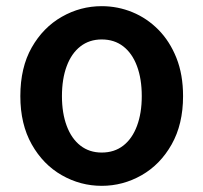

<svg xmlns="http://www.w3.org/2000/svg" viewBox="-20 -589 660 623"><path d="M310 14Q241 14 180.5 -20.5Q120 -55 83 -120.5Q46 -186 46 -277Q46 -370 83 -435Q120 -500 180.5 -534.5Q241 -569 310 -569Q362 -569 409.5 -549.5Q457 -530 494 -492.5Q531 -455 552.5 -401Q574 -347 574 -277Q574 -186 537 -120.5Q500 -55 439.5 -20.5Q379 14 310 14ZM310 -94Q351 -94 380 -116.5Q409 -139 424.5 -180.5Q440 -222 440 -277Q440 -333 424.5 -374.5Q409 -416 380 -438.5Q351 -461 310 -461Q270 -461 241 -438.5Q212 -416 196.5 -374.5Q181 -333 181 -277Q181 -222 196.5 -180.5Q212 -139 241 -116.5Q270 -94 310 -94Z"/></svg>

Font: Noto Sans KR SemiBold
Style: Regular
Weight: 600
Designer: Ryoko NISHIZUKA  (kana, bopomofo & ideographs); Paul D. Hunt (Latin, Greek & Cyrillic); Sandoll Communications , Soo-you
Foundry: Adobe
Version: Version 2.004-H2;hotconv 1.0.118;makeotfexe 2.5.65603